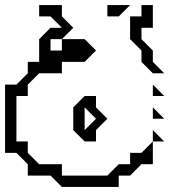

<svg xmlns="http://www.w3.org/2000/svg" viewBox="-20 -695 678 760"><path d="M405 -630V-675H495L450 -630ZM540 -450V-495L495 -540V-630H540V-675H585V-585H540V-540L585 -495V-450L630 -405H585ZM585 -315V-360L630 -315ZM585 -225V-270L630 -225ZM315 -180 360 -225 315 -270ZM585 -135V-180L630 -135ZM0 -90V-360H45L90 -405V-450H135V-540L180 -585H225L180 -630H135V-675H225V-630L270 -585L225 -540H180V-495H225V-540H315L360 -495L315 -450H225V-405H135L90 -360V-315H45V-135H90V-90L135 -45H225V0H405L450 -45H495V-90H540L585 -135V-45H540L495 0H450V45H225L180 0H90V-45L45 -90ZM270 -180V-270L315 -315H360V-270L405 -225L360 -180V-135H315Z"/></svg>

Font: Rubik Iso
Style: Regular
Weight: 400
Designer: Hubert and Fischer, NaN
Foundry: Hubert and Fischer, NaN
Version: Version 2.200